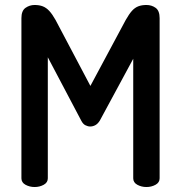

<svg xmlns="http://www.w3.org/2000/svg" viewBox="-20 -751 727 771"><path d="M119 0Q99 0 82.5 -9Q66 -18 66 -35V-678Q66 -708 82.5 -719.5Q99 -731 119 -731Q138 -731 152 -725.5Q166 -720 178 -707Q190 -694 203 -671L343 -406L485 -671Q498 -694 509.5 -707Q521 -720 535 -725.5Q549 -731 568 -731Q589 -731 605 -719.5Q621 -708 621 -678V-35Q621 -18 604.5 -9Q588 0 568 0Q548 0 531.5 -9Q515 -18 515 -35V-515L381 -267Q373 -254 363 -248.5Q353 -243 342 -243Q333 -243 323 -248Q313 -253 306 -267L172 -521V-35Q172 -18 155.5 -9Q139 0 119 0Z"/></svg>

Font: Dosis ExtraLight SemiBold
Style: Regular
Weight: 600
Version: Version 3.001; ttfautohint (v1.8.2)